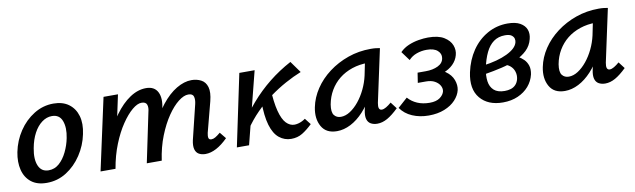

<svg xmlns="http://www.w3.org/2000/svg" viewBox="-34 -760 3638 1100"><g transform="rotate(-10 1784.5 -209.5)"><path d="M172 11Q116 11 82 -16Q48 -43 36.5 -89Q25 -135 36 -192Q49 -257 85 -311Q121 -365 173.5 -397.5Q226 -430 287 -430Q341 -430 376 -404Q411 -378 424 -333Q437 -288 424 -228Q411 -164 375 -109.5Q339 -55 287 -22Q235 11 172 11ZM195 -58Q230 -58 256.5 -81.5Q283 -105 301.5 -143Q320 -181 328 -222Q340 -281 325 -321Q310 -361 266 -361Q235 -361 207.5 -340.5Q180 -320 160.5 -283.5Q141 -247 132 -198Q120 -135 136.5 -96.5Q153 -58 195 -58Z M1096 6Q1074 6 1058 -3Q1042 -12 1036.5 -32.5Q1031 -53 1038 -85L1087 -286Q1093 -311 1088 -329Q1083 -347 1057 -347Q1031 -347 999 -322Q967 -297 935.5 -251Q904 -205 878.5 -141Q853 -77 842 0H780Q802 -105 837 -185Q872 -265 914 -318Q956 -371 1001.5 -398Q1047 -425 1089 -425Q1120 -425 1145 -412Q1170 -399 1179 -368.5Q1188 -338 1175 -287L1129 -111Q1125 -93 1127.5 -82Q1130 -71 1144 -71Q1155 -71 1167 -78Q1179 -85 1197 -100L1227 -63Q1193 -29 1160 -11.5Q1127 6 1096 6ZM486 0 577 -418H661L572 0ZM518 0Q538 -94 570 -172Q602 -250 643 -306.5Q684 -363 730.5 -394Q777 -425 825 -425Q874 -425 892.5 -388Q911 -351 896 -289L828 0H755L815 -287Q822 -313 816 -330Q810 -347 785 -347Q761 -347 730.5 -321.5Q700 -296 668.5 -249.5Q637 -203 611.5 -139.5Q586 -76 573 0Z M1363 -88 1331 -108Q1376 -179 1427 -238Q1478 -297 1537.5 -344.5Q1597 -392 1666 -429L1714 -362Q1669 -344 1621.5 -318Q1574 -292 1528 -258.5Q1482 -225 1440 -182.5Q1398 -140 1363 -88ZM1279 0 1367 -418H1456L1350 0ZM1595 6Q1556 6 1525.5 -18.5Q1495 -43 1479 -96.5Q1463 -150 1463 -238L1527 -306Q1531 -218 1544.5 -166.5Q1558 -115 1579.5 -93Q1601 -71 1627 -71Q1637 -71 1649 -74Q1661 -77 1672 -82.5Q1683 -88 1691 -94L1719 -58Q1689 -29 1660.5 -11.5Q1632 6 1595 6Z M1861 8Q1798 8 1772 -38Q1746 -84 1759 -149Q1770 -204 1803 -253.5Q1836 -303 1886.5 -341Q1937 -379 1999.5 -401Q2062 -423 2132 -423Q2150 -423 2162 -421.5Q2174 -420 2185 -418L2119 -111Q2111 -69 2135 -69Q2146 -69 2160.5 -77.5Q2175 -86 2191 -100L2220 -62Q2184 -27 2154.5 -10.5Q2125 6 2096 6Q2074 6 2058 -3Q2042 -12 2036.5 -32Q2031 -52 2038 -85L2073 -243L2121 -277Q2106 -215 2079 -162.5Q2052 -110 2016.5 -71.5Q1981 -33 1941 -12.5Q1901 8 1861 8ZM1897 -69Q1924 -69 1951 -86.5Q1978 -104 2002 -133.5Q2026 -163 2044 -200.5Q2062 -238 2071 -278L2092 -381L2139 -344Q2131 -346 2122 -346.5Q2113 -347 2104 -347Q2053 -347 2010 -332.5Q1967 -318 1934.5 -292Q1902 -266 1880.5 -229.5Q1859 -193 1851 -149Q1844 -105 1858 -87Q1872 -69 1897 -69Z M2394 11Q2342 11 2299 -7.5Q2256 -26 2231 -62L2287 -112Q2309 -87 2340.5 -73.5Q2372 -60 2412 -60Q2450 -60 2471.5 -75.5Q2493 -91 2498 -112Q2501 -129 2491.5 -145.5Q2482 -162 2462 -173Q2442 -184 2412 -184H2364L2373 -242H2421Q2462 -242 2492 -256.5Q2522 -271 2526 -300Q2530 -325 2509.5 -343.5Q2489 -362 2446 -362Q2416 -362 2388 -352Q2360 -342 2341 -321L2302 -374Q2324 -396 2352.5 -408Q2381 -420 2411.5 -425Q2442 -430 2466 -430Q2526 -430 2559 -409.5Q2592 -389 2603 -360Q2614 -331 2606 -303Q2598 -273 2575 -250.5Q2552 -228 2517.5 -215.5Q2483 -203 2443 -203L2447 -238Q2502 -238 2533.5 -216Q2565 -194 2576.5 -163Q2588 -132 2582 -104Q2575 -74 2550.5 -47.5Q2526 -21 2486 -5Q2446 11 2394 11Z M2826 11Q2739 11 2694 -43Q2649 -97 2669 -192Q2684 -262 2720.5 -315.5Q2757 -369 2811 -399.5Q2865 -430 2929 -430Q2975 -430 3002 -414.5Q3029 -399 3038 -374.5Q3047 -350 3039 -320Q3030 -283 3003 -257Q2976 -231 2937 -214Q2898 -197 2851 -186Q2804 -175 2755 -167L2751 -217Q2836 -228 2891 -254.5Q2946 -281 2955 -315Q2958 -325 2955.5 -336.5Q2953 -348 2941 -357Q2929 -366 2903 -366Q2864 -366 2836.5 -346Q2809 -326 2791 -288.5Q2773 -251 2762 -198Q2754 -157 2758.5 -124Q2763 -91 2784.5 -71.5Q2806 -52 2847 -52Q2866 -52 2882.5 -57Q2899 -62 2911 -74.5Q2923 -87 2928 -107Q2933 -129 2926.5 -150Q2920 -171 2903 -185Q2886 -199 2859 -203L2923 -243Q2937 -239 2955 -230.5Q2973 -222 2988 -207Q3003 -192 3010 -170.5Q3017 -149 3011 -119Q3002 -81 2977 -52Q2952 -23 2913.5 -6Q2875 11 2826 11Z M3187 8Q3124 8 3098 -38Q3072 -84 3085 -149Q3096 -204 3129 -253.5Q3162 -303 3212.5 -341Q3263 -379 3325.5 -401Q3388 -423 3458 -423Q3476 -423 3488 -421.5Q3500 -420 3511 -418L3445 -111Q3437 -69 3461 -69Q3472 -69 3486.5 -77.5Q3501 -86 3517 -100L3546 -62Q3510 -27 3480.5 -10.5Q3451 6 3422 6Q3400 6 3384 -3Q3368 -12 3362.5 -32Q3357 -52 3364 -85L3399 -243L3447 -277Q3432 -215 3405 -162.5Q3378 -110 3342.5 -71.5Q3307 -33 3267 -12.5Q3227 8 3187 8ZM3223 -69Q3250 -69 3277 -86.5Q3304 -104 3328 -133.5Q3352 -163 3370 -200.5Q3388 -238 3397 -278L3418 -381L3465 -344Q3457 -346 3448 -346.5Q3439 -347 3430 -347Q3379 -347 3336 -332.5Q3293 -318 3260.5 -292Q3228 -266 3206.5 -229.5Q3185 -193 3177 -149Q3170 -105 3184 -87Q3198 -69 3223 -69Z"/></g></svg>

Font: Ysabeau SemiBold
Style: Italic
Weight: 600
Italic angle: -12°
Designer: Christian Thalmann (Catharsis Fonts)
Version: Version 2.002